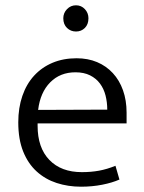

<svg xmlns="http://www.w3.org/2000/svg" viewBox="-20 -696 544 725"><path d="M458 -230H122V-221Q122 -138 166.5 -92Q211 -46 289 -46Q324 -46 354 -51.5Q384 -57 416 -70L431 -18Q404 -6 366 1.5Q328 9 286 9Q237 9 194 -5Q151 -19 118.5 -48.5Q86 -78 67.5 -124Q49 -170 49 -234Q49 -289 64.5 -334Q80 -379 109 -410.5Q138 -442 178.5 -459Q219 -476 269 -476Q312 -476 346.5 -461.5Q381 -447 406 -420Q431 -393 444.5 -355Q458 -317 458 -271ZM385 -282Q385 -310 378.5 -335.5Q372 -361 357.5 -380.5Q343 -400 320 -411.5Q297 -423 265 -423Q207 -423 169.5 -385Q132 -347 124 -281ZM219 -627Q219 -647 233 -661.5Q247 -676 267 -676Q287 -676 300.5 -661.5Q314 -647 314 -627Q314 -604 300.5 -590.5Q287 -577 267 -577Q247 -577 233 -590.5Q219 -604 219 -627Z"/></svg>

Font: Mukta Vaani Light
Style: Regular
Weight: 300
Designer: Noopur Datye, Girish Dalvi, Yashodeep Gholap, Pallavi Karambelkar
Foundry: Ek Type
Version: Version 2.538;PS 1.000;hotconv 16.6.51;makeotf.lib2.5.65220;